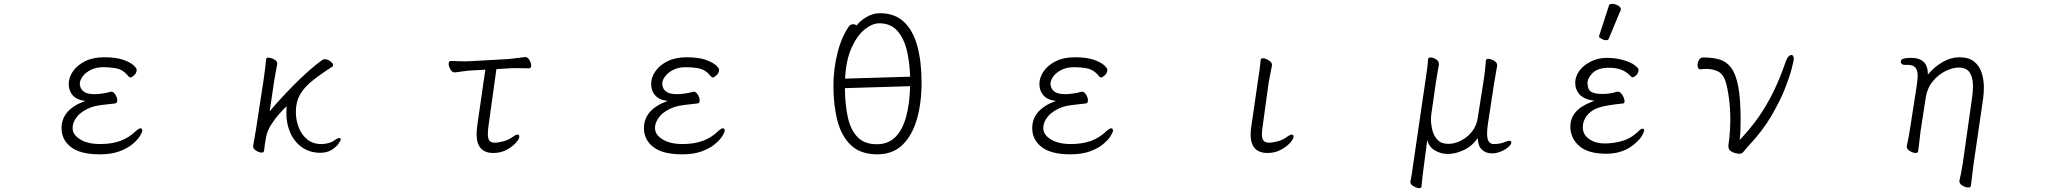

<svg xmlns="http://www.w3.org/2000/svg" viewBox="-20 -779 10540 989"><path d="M419 -259Q376 -264 355 -287.5Q334 -311 334 -347Q334 -379 355 -410.5Q376 -442 417 -463Q458 -484 516 -484Q578 -484 614.5 -471Q651 -458 667.5 -443Q684 -428 684 -420Q684 -403 671 -391.5Q658 -380 653 -380Q647 -380 642.5 -385Q638 -390 633 -396Q609 -422 576.5 -427.5Q544 -433 514 -433Q475 -433 447.5 -419Q420 -405 405.5 -385Q391 -365 391 -347Q391 -343 394.5 -330Q398 -317 414 -305.5Q430 -294 467 -294Q486 -294 509 -297.5Q532 -301 549 -306Q550 -306 551 -306.5Q552 -307 553 -307Q565 -307 574.5 -291.5Q584 -276 584 -262Q584 -247 572 -246Q541 -243 506 -238.5Q471 -234 454 -228Q404 -210 379 -180.5Q354 -151 354 -119Q354 -85 393 -61Q432 -37 496 -37Q554 -37 599 -53Q644 -69 682 -106Q696 -118 703 -118Q713 -118 713 -106Q713 -98 701 -78.5Q689 -59 663 -37Q637 -15 595 0.5Q553 16 494 16Q394 16 345.5 -21.5Q297 -59 297 -119Q297 -215 419 -259Z M1284 -27 1299 -115 1338 -369Q1341 -389 1345 -421.5Q1349 -454 1351 -475Q1352 -482 1363 -482Q1376 -482 1392 -473Q1408 -464 1408 -452V-449Q1405 -435 1400 -407Q1395 -379 1392 -360L1369 -205Q1390 -231 1422 -266Q1454 -301 1491.5 -339Q1529 -377 1567.5 -411.5Q1606 -446 1640 -470Q1643 -472 1646 -473Q1649 -474 1653 -474Q1667 -474 1681.5 -463.5Q1696 -453 1696 -443Q1696 -438 1691 -435Q1628 -395 1586.5 -361Q1545 -327 1524.5 -290Q1504 -253 1504 -202Q1504 -161 1518.5 -123Q1533 -85 1562.5 -61Q1592 -37 1635 -37Q1652 -37 1670.5 -41.5Q1689 -46 1701 -55Q1718 -68 1728 -68Q1735 -68 1735 -61Q1735 -54 1722.5 -37Q1710 -20 1686.5 -6Q1663 8 1630 8Q1577 8 1537.5 -19Q1498 -46 1476.5 -92.5Q1455 -139 1455 -198Q1455 -206 1455.5 -215Q1456 -224 1457 -232Q1441 -218 1418 -192Q1395 -166 1376 -135.5Q1357 -105 1351 -75Q1348 -61 1345 -40.5Q1342 -20 1340 -1Q1338 7 1328 7Q1316 7 1300 -2.5Q1284 -12 1284 -24Z M2480 -420 2406 -416Q2388 -415 2361 -411Q2334 -407 2323 -406H2322Q2309 -406 2300 -421.5Q2291 -437 2291 -450Q2291 -465 2302 -465Q2311 -465 2334 -464Q2357 -463 2379 -463Q2387 -463 2393.5 -463.5Q2400 -464 2405 -464L2601 -475Q2623 -477 2647.5 -480.5Q2672 -484 2684 -485H2686Q2698 -485 2707 -470Q2716 -455 2716 -441Q2716 -427 2705 -427Q2697 -427 2678.5 -427.5Q2660 -428 2640 -428Q2630 -428 2620 -428Q2610 -428 2602 -427L2537 -423L2497 -136Q2495 -122 2494 -110.5Q2493 -99 2493 -89Q2493 -64 2501.5 -54Q2510 -44 2529 -44Q2547 -44 2574.5 -51.5Q2602 -59 2621 -74Q2638 -86 2646 -86Q2655 -86 2655 -75Q2655 -63 2637 -43Q2619 -23 2589 -7Q2559 9 2521 9Q2435 9 2435 -88Q2435 -101 2436.5 -114.5Q2438 -128 2440 -144Z M3419 -259Q3376 -264 3355 -287.5Q3334 -311 3334 -347Q3334 -379 3355 -410.5Q3376 -442 3417 -463Q3458 -484 3516 -484Q3578 -484 3614.5 -471Q3651 -458 3667.5 -443Q3684 -428 3684 -420Q3684 -403 3671 -391.5Q3658 -380 3653 -380Q3647 -380 3642.5 -385Q3638 -390 3633 -396Q3609 -422 3576.5 -427.5Q3544 -433 3514 -433Q3475 -433 3447.5 -419Q3420 -405 3405.5 -385Q3391 -365 3391 -347Q3391 -343 3394.5 -330Q3398 -317 3414 -305.5Q3430 -294 3467 -294Q3486 -294 3509 -297.5Q3532 -301 3549 -306Q3550 -306 3551 -306.5Q3552 -307 3553 -307Q3565 -307 3574.5 -291.5Q3584 -276 3584 -262Q3584 -247 3572 -246Q3541 -243 3506 -238.5Q3471 -234 3454 -228Q3404 -210 3379 -180.5Q3354 -151 3354 -119Q3354 -85 3393 -61Q3432 -37 3496 -37Q3554 -37 3599 -53Q3644 -69 3682 -106Q3696 -118 3703 -118Q3713 -118 3713 -106Q3713 -98 3701 -78.5Q3689 -59 3663 -37Q3637 -15 3595 0.5Q3553 16 3494 16Q3394 16 3345.5 -21.5Q3297 -59 3297 -119Q3297 -215 3419 -259Z M4393 -648Q4408 -670 4442 -690.5Q4476 -711 4513 -711Q4588 -711 4635.5 -667Q4683 -623 4705 -542.5Q4727 -462 4727 -354Q4727 -247 4702.5 -163.5Q4678 -80 4628 -32Q4578 16 4499 16Q4414 16 4364.5 -30Q4315 -76 4294 -156Q4273 -236 4273 -337Q4273 -423 4294 -506.5Q4315 -590 4354 -645Q4362 -654 4374 -654Q4385 -654 4393 -648ZM4668 -384Q4666 -460 4650.5 -522Q4635 -584 4601 -621.5Q4567 -659 4509 -659Q4473 -659 4434 -627.5Q4395 -596 4366.5 -533Q4338 -470 4333 -374ZM4332 -325Q4333 -241 4347 -176Q4361 -111 4396.5 -73.5Q4432 -36 4497 -36Q4555 -36 4592 -73Q4629 -110 4647.5 -177.5Q4666 -245 4668 -335Z M5419 -259Q5376 -264 5355 -287.5Q5334 -311 5334 -347Q5334 -379 5355 -410.5Q5376 -442 5417 -463Q5458 -484 5516 -484Q5578 -484 5614.5 -471Q5651 -458 5667.5 -443Q5684 -428 5684 -420Q5684 -403 5671 -391.5Q5658 -380 5653 -380Q5647 -380 5642.5 -385Q5638 -390 5633 -396Q5609 -422 5576.5 -427.5Q5544 -433 5514 -433Q5475 -433 5447.5 -419Q5420 -405 5405.5 -385Q5391 -365 5391 -347Q5391 -343 5394.5 -330Q5398 -317 5414 -305.5Q5430 -294 5467 -294Q5486 -294 5509 -297.5Q5532 -301 5549 -306Q5550 -306 5551 -306.5Q5552 -307 5553 -307Q5565 -307 5574.5 -291.5Q5584 -276 5584 -262Q5584 -247 5572 -246Q5541 -243 5506 -238.5Q5471 -234 5454 -228Q5404 -210 5379 -180.5Q5354 -151 5354 -119Q5354 -85 5393 -61Q5432 -37 5496 -37Q5554 -37 5599 -53Q5644 -69 5682 -106Q5696 -118 5703 -118Q5713 -118 5713 -106Q5713 -98 5701 -78.5Q5689 -59 5663 -37Q5637 -15 5595 0.5Q5553 16 5494 16Q5394 16 5345.5 -21.5Q5297 -59 5297 -119Q5297 -215 5419 -259Z M6460 -365Q6464 -388 6468 -418Q6472 -448 6474 -471Q6475 -479 6485 -479Q6498 -479 6515 -468.5Q6532 -458 6532 -445V-442L6515 -354L6485 -136Q6483 -122 6481.5 -110Q6480 -98 6480 -89Q6480 -64 6489 -54Q6498 -44 6517 -44Q6535 -44 6562.5 -51.5Q6590 -59 6609 -74Q6626 -86 6634 -86Q6643 -86 6643 -75Q6643 -63 6625 -43Q6607 -23 6577 -7Q6547 9 6509 9Q6422 9 6422 -87Q6422 -113 6428 -144Z M7622 -363Q7626 -386 7629.5 -419Q7633 -452 7634 -468Q7636 -476 7646 -476Q7659 -476 7675.5 -466.5Q7692 -457 7692 -443V-441Q7690 -427 7685.5 -403.5Q7681 -380 7677 -355L7644 -139Q7642 -126 7641 -114Q7640 -102 7640 -91Q7640 -37 7674 -37Q7709 -37 7736 -49Q7748 -54 7754 -54Q7765 -54 7765 -46Q7765 -35 7749.5 -21.5Q7734 -8 7711 1.5Q7688 11 7666 11Q7633 11 7613 -8.5Q7593 -28 7592 -68Q7564 -27 7521 -6.5Q7478 14 7438 14Q7401 14 7370.5 -4.5Q7340 -23 7332 -58L7314 78Q7311 99 7307.5 129.5Q7304 160 7302 183Q7301 190 7291 190Q7278 190 7261.5 180.5Q7245 171 7245 159V157Q7249 137 7253 112.5Q7257 88 7259 70L7323 -367Q7327 -392 7331 -423Q7335 -454 7336 -473Q7337 -483 7349 -483Q7362 -483 7377 -473.5Q7392 -464 7392 -450V-446Q7390 -433 7385 -407Q7380 -381 7377 -359L7353 -193Q7352 -186 7351.5 -178.5Q7351 -171 7351 -163Q7351 -137 7358.5 -107.5Q7366 -78 7385.5 -58Q7405 -38 7440 -38Q7473 -38 7505.5 -54.5Q7538 -71 7562 -101Q7586 -131 7592 -172Z M8217 -594Q8268 -750 8268 -751Q8270 -759 8285 -759Q8300 -759 8314.5 -750.5Q8329 -742 8329 -732Q8329 -730 8329 -729L8266 -578Q8264 -572 8253 -572Q8242 -572 8229.5 -579Q8217 -586 8217 -590Q8217 -592 8217 -594ZM8449 -109Q8449 -100 8439.5 -82.5Q8430 -65 8406 -43Q8345 13 8254.5 13Q8164 13 8118.5 -24Q8073 -61 8069 -119Q8069 -123 8069 -127Q8069 -212 8176 -253L8193 -260L8175 -263Q8136 -270 8115 -294Q8094 -318 8094 -353Q8094 -381 8112 -409.5Q8130 -438 8169.5 -459.5Q8209 -481 8256 -481Q8303 -481 8342 -469.5Q8381 -458 8400 -443.5Q8419 -429 8420 -422Q8420 -420 8420 -419Q8420 -403 8408.5 -392Q8397 -381 8391.5 -381Q8386 -381 8382 -384L8372 -394Q8335 -430 8270 -430Q8211 -430 8184 -403.5Q8157 -377 8157 -349Q8157 -347 8158 -346Q8159 -315 8178 -305Q8197 -295 8235 -295Q8273 -295 8311 -307H8314Q8326 -307 8337 -289.5Q8348 -272 8348 -256Q8348 -247 8340 -246Q8248 -237 8210.5 -223Q8173 -209 8153 -182Q8133 -155 8133 -124Q8133 -85 8167 -62Q8199 -40 8245 -40Q8291 -40 8336.5 -53Q8382 -66 8419 -102Q8432 -116 8440 -116Q8449 -116 8449 -109Z M8737 -422Q8731 -422 8727.5 -428.5Q8724 -435 8724 -444Q8724 -457 8731.5 -470Q8739 -483 8753 -483Q8800 -483 8836 -473Q8872 -463 8896.5 -431Q8921 -399 8933.5 -335Q8946 -271 8946 -163Q8946 -135 8945 -108.5Q8944 -82 8941 -58Q8979 -97 9019 -149Q9059 -201 9099.5 -276Q9140 -351 9177 -458Q9184 -478 9192 -487Q9200 -496 9207 -496Q9220 -496 9220 -474Q9220 -470 9210 -429Q9200 -388 9175 -324Q9150 -260 9105 -183Q9060 -106 8989 -30Q8969 -8 8961 2.5Q8953 13 8939 13Q8935 13 8921.5 10.5Q8908 8 8895.5 -0.5Q8883 -9 8883 -27Q8883 -35 8885 -45.5Q8887 -56 8888 -69Q8890 -92 8891.5 -114.5Q8893 -137 8893 -160Q8893 -221 8885.5 -276Q8878 -331 8867 -364Q8855 -398 8829.5 -411Q8804 -424 8768 -424Q8761 -424 8753.5 -423.5Q8746 -423 8738 -422Z M10073 152Q10077 135 10081.5 112.5Q10086 90 10090 65L10138 -274Q10140 -290 10141.5 -305Q10143 -320 10143 -334Q10143 -378 10126.5 -404.5Q10110 -431 10069 -431Q10038 -431 10001.5 -413Q9965 -395 9936.5 -361Q9908 -327 9900 -279L9873 -104Q9872 -95 9869.5 -74Q9867 -53 9864.5 -31.5Q9862 -10 9860 1Q9858 9 9848 9Q9835 9 9818.5 -0.5Q9802 -10 9802 -23V-26Q9806 -44 9811 -71Q9816 -98 9818 -112L9852 -330Q9854 -347 9856 -361.5Q9858 -376 9858 -388Q9858 -418 9846 -431.5Q9834 -445 9803 -445H9789Q9781 -445 9776 -450Q9771 -455 9771 -462Q9771 -473 9785.5 -477Q9800 -481 9826 -481Q9865 -481 9887.5 -461.5Q9910 -442 9911 -395Q9945 -436 9987.5 -460Q10030 -484 10073 -484Q10121 -484 10148.5 -462Q10176 -440 10187.5 -404.5Q10199 -369 10199 -328Q10199 -314 10198 -299Q10197 -284 10195 -270L10145 73L10132 179Q10130 187 10119 187Q10106 187 10089.5 177.5Q10073 168 10073 155Z"/></svg>

Font: Moon Stars Kai HW Light
Style: Regular
Weight: 300
Designer: GuiWonder
Version: Version 1.101